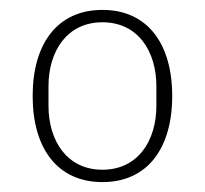

<svg xmlns="http://www.w3.org/2000/svg" viewBox="-20 -724 414 388"><path d="M187 -356C277 -356 328 -423 328 -530C328 -637 277 -704 187 -704C97 -704 46 -637 46 -530C46 -423 97 -356 187 -356ZM187 -381C115 -381 78 -440 78 -510V-550C78 -620 115 -679 187 -679C259 -679 296 -620 296 -550V-510C296 -440 259 -381 187 -381Z"/></svg>

Font: IBM Plex Arabic ExtraLight
Style: Regular
Weight: 200
Designer: Mike Abbink, Paul van der Laan, Pieter van Rosmalen, Wael Morcos, Khajak Apelian
Foundry: Bold Monday
Version: Version 1.0